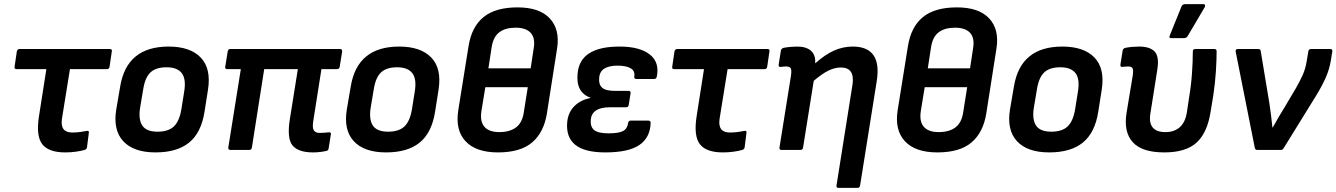

<svg xmlns="http://www.w3.org/2000/svg" viewBox="-20 -731 6515 936"><path d="M298 12Q217 12 186 -28Q155 -68 170 -164L206 -394H61Q49 -394 51 -405L62 -480Q65 -492 75 -492H515Q528 -492 525 -480L514 -405Q512 -394 501 -394H321L282 -152Q272 -85 332 -85Q353 -85 371 -87.5Q389 -90 404 -93Q415 -95 413 -83L404 -12Q402 -3 392 0Q375 5 350 8.5Q325 12 298 12Z M738 12Q631 12 580.5 -43Q530 -98 547 -199L566 -310Q598 -504 802 -504Q907 -504 958.5 -450.5Q1010 -397 994 -294L977 -186Q961 -84 902 -36Q843 12 738 12ZM748 -89Q800 -89 827 -114Q854 -139 864 -197L878 -285Q888 -346 866 -374.5Q844 -403 792 -403Q740 -403 713.5 -378Q687 -353 678 -295L663 -206Q654 -148 674 -118.5Q694 -89 748 -89Z M1506 12Q1435 12 1406.5 -21.5Q1378 -55 1393 -150L1432 -394H1268L1208 -12Q1206 0 1195 0H1103Q1092 0 1093 -12L1154 -394H1088Q1076 -394 1078 -405L1090 -480Q1092 -492 1103 -492H1638Q1649 -492 1648 -480L1636 -405Q1634 -394 1623 -394H1547L1507 -140Q1502 -108 1510 -95.5Q1518 -83 1539 -83Q1550 -83 1561.5 -84Q1573 -85 1583 -86Q1595 -87 1593 -76L1582 -7Q1580 4 1570 5Q1557 8 1540 10Q1523 12 1506 12Z M1862 12Q1755 12 1704.5 -43Q1654 -98 1671 -199L1690 -310Q1722 -504 1926 -504Q2031 -504 2082.5 -450.5Q2134 -397 2118 -294L2101 -186Q2085 -84 2026 -36Q1967 12 1862 12ZM1872 -89Q1924 -89 1951 -114Q1978 -139 1988 -197L2002 -285Q2012 -346 1990 -374.5Q1968 -403 1916 -403Q1864 -403 1837.5 -378Q1811 -353 1802 -295L1787 -206Q1778 -148 1798 -118.5Q1818 -89 1872 -89Z M2408 12Q2300 12 2249.5 -42.5Q2199 -97 2214 -193L2264 -505Q2279 -600 2337 -647.5Q2395 -695 2503 -695Q2610 -695 2660 -641.5Q2710 -588 2696 -496L2646 -177Q2631 -85 2574 -36.5Q2517 12 2408 12ZM2361 -398H2567L2582 -497Q2590 -546 2567 -571Q2544 -596 2494 -596Q2444 -596 2414.5 -574Q2385 -552 2377 -502ZM2414 -87Q2464 -87 2494.5 -109Q2525 -131 2533 -180L2553 -306H2346L2327 -190Q2319 -139 2341.5 -113Q2364 -87 2414 -87Z M2931 12Q2830 12 2784.5 -25Q2739 -62 2745 -134Q2749 -182 2779.5 -213Q2810 -244 2858 -253V-255Q2786 -281 2796 -374Q2808 -504 3000 -504Q3098 -504 3147 -466Q3196 -428 3182 -358Q3179 -346 3170 -346H3082Q3071 -346 3072 -358Q3077 -384 3055.5 -397.5Q3034 -411 2990 -411Q2949 -411 2926 -396.5Q2903 -382 2901 -351Q2898 -319 2915.5 -303.5Q2933 -288 2977 -288H3044Q3056 -288 3054 -276L3045 -219Q3043 -208 3032 -208H2953Q2866 -208 2860 -148Q2857 -113 2876.5 -97Q2896 -81 2946 -81Q2996 -81 3017 -92Q3038 -103 3042 -131Q3044 -143 3054 -143H3141Q3152 -143 3152 -131Q3149 -59 3096 -23.5Q3043 12 2931 12Z M3504 12Q3423 12 3392 -28Q3361 -68 3376 -164L3412 -394H3267Q3255 -394 3257 -405L3268 -480Q3271 -492 3281 -492H3721Q3734 -492 3731 -480L3720 -405Q3718 -394 3707 -394H3527L3488 -152Q3478 -85 3538 -85Q3559 -85 3577 -87.5Q3595 -90 3610 -93Q3621 -95 3619 -83L3610 -12Q3608 -3 3598 0Q3581 5 3556 8.5Q3531 12 3504 12Z M3790 0Q3778 0 3780 -12L3836 -362Q3840 -390 3834.5 -398.5Q3829 -407 3812 -407Q3806 -407 3799 -406Q3792 -405 3785 -405Q3775 -403 3776 -416L3787 -485Q3789 -495 3801 -498Q3817 -501 3834.5 -502.5Q3852 -504 3866 -504Q3911 -504 3934 -483Q3957 -462 3954 -422Q4002 -465 4046 -484.5Q4090 -504 4137 -504Q4281 -504 4254 -335L4173 173Q4171 185 4161 185H4068Q4056 185 4058 173L4136 -319Q4148 -402 4079 -402Q4050 -402 4019 -387Q3988 -372 3947 -337L3895 -12Q3893 0 3882 0Z M4550 12Q4442 12 4391.5 -42.5Q4341 -97 4356 -193L4406 -505Q4421 -600 4479 -647.5Q4537 -695 4645 -695Q4752 -695 4802 -641.5Q4852 -588 4838 -496L4788 -177Q4773 -85 4716 -36.5Q4659 12 4550 12ZM4503 -398H4709L4724 -497Q4732 -546 4709 -571Q4686 -596 4636 -596Q4586 -596 4556.5 -574Q4527 -552 4519 -502ZM4556 -87Q4606 -87 4636.5 -109Q4667 -131 4675 -180L4695 -306H4488L4469 -190Q4461 -139 4483.5 -113Q4506 -87 4556 -87Z M5095 12Q4988 12 4937.5 -43Q4887 -98 4904 -199L4923 -310Q4955 -504 5159 -504Q5264 -504 5315.5 -450.5Q5367 -397 5351 -294L5334 -186Q5318 -84 5259 -36Q5200 12 5095 12ZM5105 -89Q5157 -89 5184 -114Q5211 -139 5221 -197L5235 -285Q5245 -346 5223 -374.5Q5201 -403 5149 -403Q5097 -403 5070.5 -378Q5044 -353 5035 -295L5020 -206Q5011 -148 5031 -118.5Q5051 -89 5105 -89Z M5656 12Q5547 12 5502 -38Q5457 -88 5472 -181L5502 -362Q5506 -390 5501 -398.5Q5496 -407 5479 -407Q5473 -407 5465.5 -406Q5458 -405 5451 -405Q5441 -403 5442 -416L5453 -485Q5455 -495 5467 -498Q5483 -501 5500 -502.5Q5517 -504 5533 -504Q5586 -504 5609 -479.5Q5632 -455 5622 -392L5588 -177Q5574 -87 5662 -87Q5704 -87 5731 -110.5Q5758 -134 5766 -183L5776 -250Q5787 -316 5791 -374.5Q5795 -433 5795 -480Q5795 -492 5807 -492H5900Q5911 -492 5911 -481Q5911 -438 5907.5 -383Q5904 -328 5895 -267L5882 -188Q5866 -84 5813.5 -36Q5761 12 5656 12ZM5689 -545Q5677 -545 5683 -559L5740 -700Q5745 -711 5759 -711H5846Q5853 -711 5854.5 -706.5Q5856 -702 5853 -696L5771 -557Q5765 -545 5751 -545Z M6109 0Q6099 0 6097 -11L6004 -479Q6002 -492 6014 -492H6114Q6125 -492 6126 -482L6168 -229Q6177 -171 6183 -110H6185Q6198 -134 6213 -159.5Q6228 -185 6243 -209L6298 -302Q6317 -335 6330.5 -365Q6344 -395 6350 -432L6358 -480Q6360 -492 6370 -492H6465Q6477 -492 6475 -480L6468 -437Q6461 -393 6442.5 -351.5Q6424 -310 6395 -263L6238 -9Q6233 0 6224 0Z"/></svg>

Font: Sofia Sans
Style: Bold Italic
Weight: 700
Italic angle: -9°
Designer: Botio Nikoltchev, Ani Petrova
Foundry: lettersoup
Version: Version 4.101; ttfautohint (v1.8.4.7-5d5b)